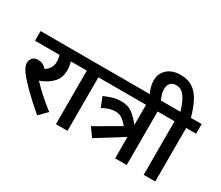

<svg xmlns="http://www.w3.org/2000/svg" viewBox="-149 -1259 1884 1637"><g transform="rotate(30 793.0 -440.5)"><path d="M409 -61 334 15Q246 -59 175.5 -128.5Q105 -198 70 -245Q48 -275 41 -295Q34 -315 34 -332Q34 -355 50.5 -377Q67 -399 108 -399Q156 -399 190 -359Q251 -396 251 -462Q251 -498 241 -527H0V-622H442V-527H353Q358 -511 361.5 -491Q365 -471 365 -445Q365 -371 320.5 -324Q276 -277 200 -248Q241 -204 296 -154.5Q351 -105 409 -61Z M624 -527V0H510V-527H427V-622H722V-527Z M837 -51 777 -134 1020 -275Q985 -315 959 -331.5Q933 -348 898 -348Q870 -348 841.5 -340Q813 -332 772 -311L734 -406Q774 -424 813 -436Q852 -448 896 -448Q936 -448 966.5 -437Q997 -426 1027 -400Q1057 -374 1093 -329V-527H708V-622H1305V-527H1207V0H1093V-211Z M1079 -615Q1061 -650 1053 -680Q1045 -710 1045 -739Q1045 -809 1093 -852.5Q1141 -896 1224 -896Q1297 -896 1345.5 -862.5Q1394 -829 1425.5 -767.5Q1457 -706 1480 -622H1586V-527H1488V0H1374V-527H1291V-622H1377Q1350 -711 1317.5 -756Q1285 -801 1235 -801Q1197 -801 1178 -779.5Q1159 -758 1159 -722Q1159 -690 1168 -664.5Q1177 -639 1189 -614Z"/></g></svg>

Font: Noto Sans SemiBold
Style: Regular
Weight: 600
Designer: Monotype Design Team
Foundry: Monotype Imaging Inc.
Version: Version 2.007